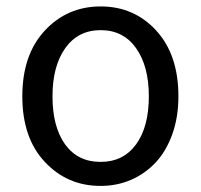

<svg xmlns="http://www.w3.org/2000/svg" viewBox="-20 -577 637 609"><path d="M298.8 12.7Q193.4 12.7 122.1 -63.5Q50.8 -139.6 50.8 -271.5Q50.8 -403.3 122.1 -480Q193.4 -556.6 299.3 -556.6Q405.3 -556.6 475.6 -480Q545.9 -403.3 545.9 -271.5Q545.9 -205.1 526.4 -150.9Q506.8 -96.7 473.1 -61Q439.5 -25.4 395 -6.3Q350.6 12.7 298.8 12.7ZM452.1 -271.5Q452.1 -367.2 411.6 -424.3Q371.1 -481.4 299.3 -481.4Q227.5 -481.4 187 -424.3Q146.5 -367.2 146.5 -271.5Q146.5 -174.8 186.5 -119.1Q226.6 -63.5 298.8 -63.5Q371.1 -63.5 411.6 -119.1Q452.1 -174.8 452.1 -271.5Z"/></svg>

Font: irohamaru Regular
Style: Regular
Weight: 400
Designer: [Source Han Sans]
Ryoko NISHIZUKA  (kana & ideographs); Paul D. Hunt (Latin, Greek & Cyrillic); Wenlong ZHANG  (bopomofo
Version: Version 1.00